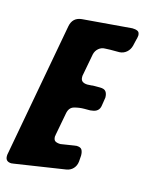

<svg xmlns="http://www.w3.org/2000/svg" viewBox="-156 -801 654 864"><g transform="rotate(15 170.5 -369.0)"><path d="M-9 -6H-11L-16 -5Q-45 -5 -45 -31Q-45 -39 -44 -42L71 -667Q79 -710 122 -714L352 -733Q366 -733 376 -728.5Q386 -724 386 -708Q386 -705 384 -695L383 -692Q381 -684 379 -675.5Q377 -667 375 -658Q370 -639 356 -627Q342 -615 323 -614H280L257 -613Q240 -613 227 -602Q214 -591 210 -574L191 -473Q190 -471 190 -463Q190 -448 199 -442Q208 -436 222 -436L241 -437Q244 -438 252 -438H280Q300 -438 307.5 -428Q315 -418 315 -400L309 -362Q305 -331 270 -328Q267 -327 260 -327H237Q213 -327 190 -320.5Q167 -314 162 -285L142 -179V-177L141 -173Q141 -156 150 -151Q159 -146 174 -146L238 -156H240L245 -157Q265 -157 271 -147Q277 -137 277 -120L275 -92Q273 -72 260.5 -58.5Q248 -45 228 -42Z"/></g></svg>

Font: Bangerz 2
Style: Regular
Weight: 400
Designer: vernon adams
Foundry: Vernon Adams
Version: Version 2.10;December 28, 2023;FontCreator 13.0.0.2683 64-bi